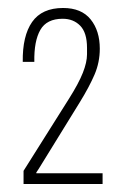

<svg xmlns="http://www.w3.org/2000/svg" viewBox="-20 -824 313 481"><path d="M39 -363V-396L153 -577Q177 -615 187.5 -641.5Q198 -668 198 -688V-704Q198 -742 181 -759.5Q164 -777 137 -777Q97 -777 81 -749Q65 -721 66 -669H37Q36 -734 60.5 -769Q85 -804 138 -804Q184 -804 207 -775.5Q230 -747 230 -702Q230 -668 217 -637.5Q204 -607 180 -568L77 -401L71 -392V-390H84H237V-363Z"/></svg>

Font: Hubot Sans Condensed ExtraLight
Style: Regular
Weight: 200
Width: 3
Designer: Deni Anggara
Foundry: GitHub, Inc., Subsidiary of Microsoft Corporation
Version: Version 2.000